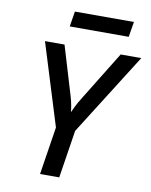

<svg xmlns="http://www.w3.org/2000/svg" viewBox="-98 -992 839 1064"><g transform="rotate(10 321.5 -460.0)"><path d="M222 -834H554L568 -920H236ZM202 0H310L352 -269L643 -730H527L357 -454C334 -418 318 -383 311 -367C310 -383 305 -418 294 -454L211 -730H101L244 -269Z"/></g></svg>

Font: JetBrains Mono SemiBold
Style: Italic
Weight: 472
Italic angle: -9°
Monospace: yes
Designer: Philipp Nurullin, Konstantin Bulenkov
Foundry: JetBrains
Version: Version 2.305